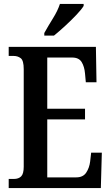

<svg xmlns="http://www.w3.org/2000/svg" viewBox="-20 -951 562 971"><path d="M24 0V-46H50Q74 -46 87 -59Q100 -72 100 -108V-601Q100 -645 85 -656.5Q70 -668 50 -668H24V-714H465L468 -535H414L410 -579Q407 -614 393 -637Q379 -660 345 -660H219V-401H410V-347H219V-54H366Q400 -54 416 -78Q432 -102 436 -135L441 -179H495L490 0ZM204 -784Q224 -820 248 -858.5Q272 -897 283 -931H403V-921Q393 -904 367 -876.5Q341 -849 310 -820.5Q279 -792 253 -771H204Z"/></svg>

Font: Noto Serif Georgian ExtraCondensed SemiBold
Style: Regular
Weight: 600
Width: 2
Designer: Monotype Design Team, Akaki Razmadze
Foundry: Google LLC
Version: Version 2.003; ttfautohint (v1.8.4.7-5d5b)